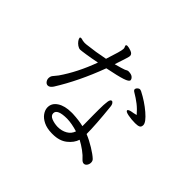

<svg xmlns="http://www.w3.org/2000/svg" viewBox="-164 -1034 1328 1328"><g transform="rotate(45 500.0 -370.0)"><path d="M318 -75V-79Q318 -119 357 -144.5Q396 -170 461 -170H474Q537 -167 581 -156V-179L580 -266V-317Q580 -367 584 -395.5Q588 -424 601 -424Q609 -424 615.5 -414Q622 -404 623 -389Q640 -227 640 -138Q682 -121 726 -94Q770 -67 792 -46Q802 -36 802 -20Q802 -4 793 8.5Q784 21 771 21Q758 21 745 7Q726 -15 696 -37Q666 -59 634 -76Q621 -35 580.5 -3Q540 29 475 29H464Q417 28 384.5 12Q352 -4 335.5 -27.5Q319 -51 318 -75ZM145 -581Q149 -581 155.5 -579Q162 -577 166 -576Q178 -574 185 -574L202 -575Q285 -584 367 -601Q404 -713 404 -733V-740Q404 -744 400.5 -750.5Q397 -757 397 -760Q397 -763 398 -764Q400 -769 409 -769Q423 -769 447 -760Q471 -751 471 -732Q471 -726 463.5 -701.5Q456 -677 436 -617Q495 -633 513 -640Q517 -642 524.5 -646Q532 -650 537 -650Q566 -650 579 -639Q592 -628 592 -616Q592 -602 551 -588.5Q510 -575 415 -556Q342 -360 248 -210Q231 -185 213 -185Q199 -185 189.5 -197.5Q180 -210 180 -226Q180 -240 187 -251Q190 -256 200 -267Q210 -278 217 -288Q292 -396 346 -543Q291 -532 248 -525.5Q205 -519 196 -519Q183 -519 168.5 -529Q154 -539 144.5 -552.5Q135 -566 135 -575Q135 -581 145 -581ZM463 -31Q503 -31 533.5 -48.5Q564 -66 575 -99Q516 -117 470 -118Q375 -118 375 -77Q375 -54 402.5 -43Q430 -32 463 -31ZM663 -608Q673 -618 683 -618Q687 -618 697 -614Q764 -580 819 -533Q874 -486 874 -459Q874 -440 861.5 -434Q849 -428 824 -428Q787 -428 754.5 -434.5Q722 -441 722 -452Q722 -457 730.5 -461Q739 -465 750 -467Q755 -468 769.5 -470.5Q784 -473 792 -476Q765 -508 735.5 -531Q706 -554 667 -577Q656 -584 656 -593Q656 -599 663 -608Z"/></g></svg>

Font: Iansui 0.93
Style: Regular
Weight: 400
Designer: But Ko / Fontworks Inc.
Foundry: zi-hi.com / Fontworks Inc.
Version: Version 0.931